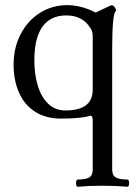

<svg xmlns="http://www.w3.org/2000/svg" viewBox="-20 -444 534 737"><path d="M475.6 258.8Q475.6 272.9 468.8 272.9Q440.9 270.5 422.9 269.8Q404.8 269 374 269Q343.3 269 325.2 269.8Q307.1 270.5 278.8 272.9Q272 272.9 272 258.8Q272 245.1 278.8 245.1Q309.1 245.1 322.5 237.1Q335.9 229 335.9 207V18.1Q335.9 0 326.7 0Q294.4 11.2 213.9 11.2Q155.8 11.2 114.7 -15.1Q73.7 -41.5 53 -88.4Q32.2 -135.3 32.2 -195.8Q32.2 -260.7 59.3 -313Q86.4 -365.2 133.5 -394.8Q180.7 -424.3 238.3 -424.3Q291 -424.3 347.2 -396L404.8 -422.9Q406.2 -423.8 409.7 -423.8Q415 -423.8 420.4 -416Q425.3 -408.7 425.3 -404.8Q425.3 -402.3 423.8 -400.9Q410.6 -387.7 410.6 -254.9V207Q410.6 229 424.6 237.1Q438.5 245.1 468.8 245.1Q475.6 245.1 475.6 258.8ZM335.9 -100.1V-304.2Q335.9 -321.8 329.1 -333Q313.5 -359.4 290 -372.1Q266.6 -384.8 234.4 -384.8Q173.8 -384.8 142.8 -341.3Q111.8 -297.9 111.8 -212.4Q111.8 -162.1 124 -118.7Q136.2 -75.2 163.1 -47.6Q189.9 -20 231.4 -20Q335.9 -20 335.9 -100.1Z"/></svg>

Font: JuniusX
Style: Regular
Weight: 400
Designer: Peter S. Baker
Foundry: Briery Creek Software
Version: Version 1.004